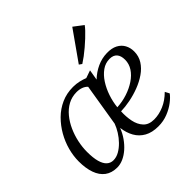

<svg xmlns="http://www.w3.org/2000/svg" viewBox="-204 -1015 1217 1217"><g transform="rotate(-45 404.0 -406.5)"><path d="M492.5 -548 480.5 -477Q515 -510 557.2 -529.5Q599.5 -549 645.5 -550Q689 -551 717.8 -536Q746.5 -521 761 -494.5Q775.5 -468 775.5 -435Q775.5 -392.5 754.2 -359Q733 -325.5 697.2 -300.8Q661.5 -276 618 -259.5Q574.5 -243 530.5 -234.5Q486.5 -226 448 -225Q445.5 -179.5 454 -137Q462.5 -94.5 487.8 -67.2Q513 -40 560.5 -40Q603.5 -40 647.8 -58.8Q692 -77.5 731 -116.5L746.5 -87.5Q732 -67 702.5 -44.2Q673 -21.5 633.5 -5.8Q594 10 548 10Q492.5 10 455 -11Q417.5 -32 396.5 -69Q375.5 -106 369.5 -155Q356 -120 334.8 -89.8Q313.5 -59.5 287.8 -37Q262 -14.5 234.2 -2.2Q206.5 10 179.5 10Q130.5 10 98 -14.2Q65.5 -38.5 49.5 -83.5Q33.5 -128.5 33.5 -190Q33.5 -238.5 47 -289Q60.5 -339.5 87 -386Q113.5 -432.5 151 -469.8Q188.5 -507 236.5 -528.5Q284.5 -550 342 -550Q370.5 -550 396 -544Q421.5 -538 441 -530ZM364 -198.5 410.5 -482.5Q398 -496.5 378.2 -503.8Q358.5 -511 334 -511Q291.5 -510.5 257 -491.8Q222.5 -473 195.8 -440.5Q169 -408 150.8 -367.5Q132.5 -327 123 -282.8Q113.5 -238.5 113.5 -196Q113.5 -142 123.2 -107.2Q133 -72.5 151.2 -56Q169.5 -39.5 194.5 -39.5Q221.5 -39.5 247.5 -54.2Q273.5 -69 296.5 -92.5Q319.5 -116 337 -144Q354.5 -172 364 -198.5ZM631.5 -512Q594 -512 562.8 -489.8Q531.5 -467.5 507.8 -430.8Q484 -394 469 -349.5Q454 -305 449.5 -260Q497 -262.5 541.2 -277Q585.5 -291.5 621 -315.2Q656.5 -339 677 -370.2Q697.5 -401.5 697.5 -438.5Q697.5 -474 681 -493Q664.5 -512 631.5 -512ZM468 -624 608.5 -823 672 -775Q664 -763.5 648.8 -747.2Q633.5 -731 613.5 -712.2Q593.5 -693.5 571.2 -674.5Q549 -655.5 527.2 -639.2Q505.5 -623 486.5 -611Z"/></g></svg>

Font: Merriweather 60pt Light
Style: Italic
Weight: 300
Italic angle: -7.8°
Version: Version 2.101